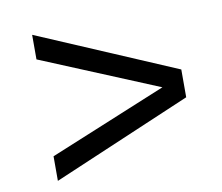

<svg xmlns="http://www.w3.org/2000/svg" viewBox="-62 -578 748 646"><g transform="rotate(-10 312.5 -254.5)"><path d="M86 -5V-89L487 -254L86 -420V-504L560 -302V-207Z"/></g></svg>

Font: Archivo
Style: Regular
Weight: 400
Designer: Hector Gatti
Foundry: Omnibus-Type
Version: Version 2.001